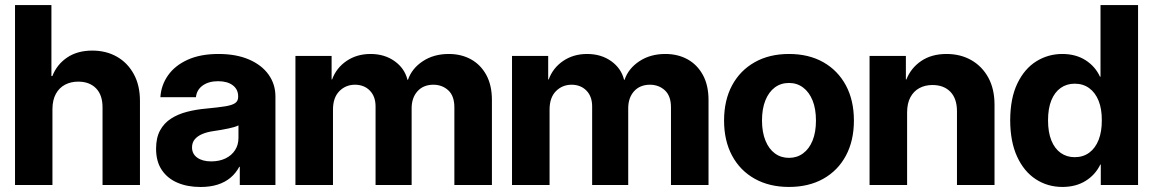

<svg xmlns="http://www.w3.org/2000/svg" viewBox="-20 -739 4607 767"><path d="M189.5 -302.9V0H40V-718.8H185.4V-435H189.1Q207 -481.1 247.9 -509Q288.8 -536.9 348.6 -536.9Q404.1 -536.9 447 -512.5Q489.9 -488.1 514.6 -442.7Q539.4 -397.4 539.1 -334.4V0H389.6V-308Q390.2 -358.5 364.1 -385.7Q338 -412.9 292.2 -412.9Q263.1 -412.9 239.8 -400.7Q216.6 -388.5 203.2 -364.1Q189.7 -339.6 189.5 -302.9Z M780.9 8Q729.3 8 689.4 -8.9Q649.4 -25.8 626.5 -59.7Q603.5 -93.7 603.5 -144.9Q603.5 -188.8 619.5 -218.1Q635.5 -247.4 663.4 -265.3Q691.3 -283.2 727.7 -292.5Q764.2 -301.9 804.5 -305.3Q851.5 -309.8 879.3 -314.2Q907.2 -318.7 919.3 -327.1Q931.4 -335.4 931.4 -351.8V-354.1Q931.4 -382 909.9 -398.3Q888.4 -414.6 851.2 -414.6Q813.9 -414.6 789.8 -397.5Q765.8 -380.3 762.7 -350.6H620.7Q623.7 -398.8 651.2 -437.9Q678.6 -477 729.4 -500.2Q780.2 -523.4 852.9 -523.4Q923.2 -523.4 974.3 -501.5Q1025.4 -479.5 1052.8 -441.1Q1080.3 -402.7 1080.3 -353.5V0H937.9V-72.7H935.9Q922 -46.8 900.4 -28.8Q878.8 -10.8 849 -1.4Q819.2 8 780.9 8ZM823.6 -94.3Q856.5 -94.3 881.1 -106.3Q905.7 -118.3 919.1 -139.4Q932.6 -160.4 932.6 -187.7V-238.1Q920.1 -231.6 893.3 -225.9Q866.4 -220.1 832.2 -215.2Q808.3 -211.9 789 -204Q769.7 -196.1 758.4 -182.9Q747.1 -169.6 747.1 -150Q747.3 -123.8 768.1 -109.1Q789 -94.3 823.6 -94.3Z M1160.2 0V-515.6H1304.7V-421.5H1306.6Q1323.4 -467.6 1364.4 -495.5Q1405.4 -523.4 1460.2 -523.4Q1516 -523.4 1556.2 -494.8Q1596.5 -466.1 1607.8 -420.3H1609.8Q1625.1 -465.4 1668.9 -494.4Q1712.7 -523.4 1772.7 -523.4Q1822.7 -523.4 1861.5 -502Q1900.3 -480.5 1922.7 -439.5Q1945.1 -398.4 1945.1 -339.6V0H1795.1V-310.4Q1795.1 -355.5 1771.1 -377.9Q1747.1 -400.3 1711.1 -400.6Q1670.9 -400.3 1647.7 -374.4Q1624.4 -348.4 1624.4 -306.4V0H1480.3V-313.9Q1480.3 -353.5 1457.6 -376.9Q1435 -400.3 1398 -400.6Q1360.6 -400.3 1335.4 -374.6Q1310.2 -348.8 1310.2 -301V0Z M2025.4 0V-515.6H2169.9V-421.5H2171.9Q2188.7 -467.6 2229.6 -495.5Q2270.6 -523.4 2325.4 -523.4Q2381.2 -523.4 2421.5 -494.8Q2461.7 -466.1 2473 -420.3H2475Q2490.3 -465.4 2534.1 -494.4Q2577.9 -523.4 2637.9 -523.4Q2687.9 -523.4 2726.7 -502Q2765.5 -480.5 2787.9 -439.5Q2810.4 -398.4 2810.4 -339.6V0H2660.4V-310.4Q2660.4 -355.5 2636.3 -377.9Q2612.3 -400.3 2576.4 -400.6Q2536.1 -400.3 2512.9 -374.4Q2489.6 -348.4 2489.6 -306.4V0H2345.5V-313.9Q2345.5 -353.5 2322.9 -376.9Q2300.2 -400.3 2263.3 -400.6Q2225.9 -400.3 2200.6 -374.6Q2175.4 -348.8 2175.4 -301V0Z M3131.8 7.8Q3053.2 7.8 2994.8 -25Q2936.4 -57.7 2904.4 -117.4Q2872.5 -177.1 2872.5 -257.4Q2872.5 -338.2 2904.4 -397.8Q2936.4 -457.4 2994.8 -490.4Q3053.2 -523.4 3131.8 -523.4Q3210.9 -523.4 3269.1 -490.4Q3327.2 -457.4 3359.2 -397.8Q3391.2 -338.2 3391.2 -257.4Q3391.2 -177.1 3359.3 -117.4Q3327.4 -57.7 3269.2 -25Q3210.9 7.8 3131.8 7.8ZM3131.8 -108.4Q3163.8 -108.4 3188.1 -126.3Q3212.5 -144.1 3226.1 -177.6Q3239.6 -211.1 3239.6 -257.4Q3239.6 -304.1 3226.1 -337.6Q3212.5 -371.2 3188.2 -389.4Q3164 -407.6 3131.8 -407.6Q3099.4 -407.6 3075.2 -389.6Q3051 -371.5 3037.5 -337.9Q3024 -304.4 3024 -257.4Q3024.2 -211.1 3037.7 -177.6Q3051.2 -144.1 3075.4 -126.3Q3099.6 -108.4 3131.8 -108.4Z M3603.7 -289.5V0H3453.7V-515.6H3598.8V-421.5H3600.8Q3618.8 -467.3 3660.1 -495.4Q3701.5 -523.4 3761.3 -523.4Q3816.8 -523.4 3860 -498.9Q3903.2 -474.3 3928.1 -429Q3952.9 -383.6 3952.9 -320.9V0H3802.9V-294.5Q3802.9 -345 3776.7 -372.2Q3750.4 -399.4 3704.9 -399.4Q3675.8 -399.4 3652.9 -387.2Q3630.1 -375 3616.9 -350.6Q3603.7 -326.2 3603.7 -289.5Z M4224.3 7.8Q4165 7.8 4117.8 -23Q4070.5 -53.8 4043.2 -113.2Q4015.8 -172.6 4015.5 -258.4Q4015.8 -346.8 4044.2 -405.7Q4072.6 -464.6 4119.8 -494Q4167.1 -523.4 4223.7 -523.4Q4277.5 -523.4 4316.6 -498.5Q4355.6 -473.5 4374.3 -432.4H4376.3V-718.8H4526.3V0H4377.4V-81.6H4375.5Q4355.3 -40.1 4316.4 -16.2Q4277.5 7.8 4224.3 7.8ZM4273.3 -111.1Q4306.8 -111.1 4331.3 -129.1Q4355.8 -147.1 4368.8 -180.3Q4381.8 -213.5 4381.5 -258.4Q4381.8 -303.8 4368.7 -336.5Q4355.5 -369.2 4331 -387Q4306.5 -404.7 4273.3 -404.7Q4241.2 -404.7 4217.2 -387.7Q4193.2 -370.8 4179.9 -338.3Q4166.7 -305.8 4166.7 -258.4Q4166.7 -210.9 4179.9 -178.1Q4193.2 -145.2 4217.2 -128.2Q4241.2 -111.1 4273.3 -111.1Z"/></svg>

Font: Inter Display V
Style: Regular
Weight: 400
Designer: Rasmus Andersson
Foundry: rsms
Version: Version 3.015;git-src